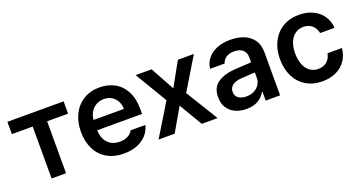

<svg xmlns="http://www.w3.org/2000/svg" viewBox="-38 -1008 2775 1489"><g transform="rotate(-20 1349.5 -263.0)"><path d="M31.2 -530.3H495.1V-428.7H322.3V0H203.1V-428.7H31.2Z M540.5 -261.7Q540.5 -343.3 571.8 -405.5Q603 -467.8 659.9 -502.4Q716.8 -537.1 791.5 -537.1Q858.9 -537.1 913.8 -508.3Q968.8 -479.5 1001.2 -419.2Q1033.7 -358.9 1033.7 -269.5V-230.5H663.6Q664.1 -186 681.2 -153.6Q698.2 -121.1 728.5 -104Q758.8 -86.9 799.3 -86.9Q838.9 -86.9 866.7 -102.1Q894.5 -117.2 906.7 -141.6H1028.8Q1017.6 -95.7 986.3 -61.3Q955.1 -26.9 907 -8.1Q858.9 10.7 798.3 10.7Q719.2 10.7 660.9 -22.7Q602.5 -56.2 571.5 -117.7Q540.5 -179.2 540.5 -261.7ZM914.6 -315.4Q914.1 -351.6 898.9 -379.9Q883.8 -408.2 856.4 -424.3Q829.1 -440.4 793.5 -440.4Q756.8 -440.4 728.3 -423.6Q699.7 -406.7 683.1 -378.2Q666.5 -349.6 664.1 -315.4Z M1329.1 -334 1438.5 -530.3H1570.3L1410.2 -265.6L1573.2 0H1442.4L1329.1 -191.4L1218.8 0H1085.9L1248 -265.6L1089.8 -530.3H1221.7Z M1829.1 -309.6Q1913.6 -315.4 1964.8 -317.4V-359.4Q1964.8 -398.9 1939.9 -420.7Q1915 -442.4 1869.1 -442.4Q1828.6 -442.4 1802.7 -425.3Q1776.9 -408.2 1769.5 -378.9H1649.4Q1653.8 -424.3 1681.6 -460.2Q1709.5 -496.1 1758.3 -516.6Q1807.1 -537.1 1872.1 -537.1Q1927.7 -537.1 1976.8 -519.8Q2025.9 -502.4 2057.4 -461.7Q2088.9 -420.9 2088.9 -354.5V0H1969.7V-73.2H1965.8Q1946.3 -36.1 1907.2 -12.7Q1868.2 10.7 1809.6 10.7Q1758.3 10.7 1718 -7.8Q1677.7 -26.4 1654.8 -62.5Q1631.8 -98.6 1631.8 -149.4Q1631.8 -231.4 1687.3 -267.8Q1742.7 -304.2 1829.1 -309.6ZM1841.8 -81.1Q1878.4 -81.1 1906.7 -95.7Q1935.1 -110.4 1950.4 -135.5Q1965.8 -160.6 1965.8 -190.4L1965.3 -233.9L1848.6 -226.6Q1802.7 -222.7 1777.3 -203.6Q1752 -184.6 1752 -150.4Q1752 -116.7 1776.4 -98.9Q1800.8 -81.1 1841.8 -81.1Z M2183.6 -262.7Q2183.6 -343.3 2214.8 -405.5Q2246.1 -467.8 2303.5 -502.4Q2360.8 -537.1 2437.5 -537.1Q2501.5 -537.1 2551.5 -513.7Q2601.6 -490.2 2631.1 -447.3Q2660.6 -404.3 2665 -347.7H2545.9Q2538.1 -387.7 2510.3 -412.6Q2482.4 -437.5 2438.5 -437.5Q2399.9 -437.5 2370.8 -416.7Q2341.8 -396 2325.7 -357.2Q2309.6 -318.4 2309.6 -265.6Q2309.6 -211.4 2325.4 -172.1Q2341.3 -132.8 2370.4 -111.8Q2399.4 -90.8 2438.5 -90.8Q2480.5 -90.8 2509.3 -114.3Q2538.1 -137.7 2545.9 -180.7H2665Q2660.2 -124.5 2631.1 -81.1Q2602.1 -37.6 2552.2 -13.4Q2502.4 10.7 2437.5 10.7Q2359.9 10.7 2302.5 -23.9Q2245.1 -58.6 2214.4 -120.6Q2183.6 -182.6 2183.6 -262.7Z"/></g></svg>

Font: Pretendard SemiBold
Style: Regular
Weight: 600
Designer: Base glyphs from Inter by Rasmus Andersson; Hangeul glyphs from Noto Sans CJK(Source Han Sans) by Jang Soo-young and Kan
Foundry: Kil Hyung-jin
Version: Version 1.309